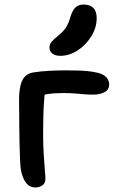

<svg xmlns="http://www.w3.org/2000/svg" viewBox="-20 -816 505 846"><path d="M136 10Q109 10 92.5 -13.5Q76 -37 71 -75Q69 -92 68 -121Q67 -150 66 -186.5Q65 -223 65 -259Q65 -295 64.5 -326Q64 -357 64 -376Q64 -432 78 -461.5Q92 -491 128 -497Q159 -502 197 -504Q235 -506 273 -506Q302 -506 331.5 -505Q361 -504 387 -500Q413 -496 429 -489Q445 -482 453 -469.5Q461 -457 461 -444Q461 -420 440 -409.5Q419 -399 392 -399Q371 -399 352.5 -400.5Q334 -402 312 -404Q290 -406 259 -406Q219 -406 190.5 -401.5Q162 -397 128 -389L179 -430Q177 -404 174.5 -373.5Q172 -343 171 -306.5Q170 -270 170 -226Q170 -180 172.5 -139Q175 -98 177.5 -68.5Q180 -39 180 -28Q180 -9 167 0.5Q154 10 136 10ZM246 -570Q223 -570 210.5 -580Q198 -590 198 -606Q198 -621 208 -632.5Q218 -644 237 -659Q261 -679 272 -697Q283 -715 291 -744Q301 -774 314.5 -785Q328 -796 348 -796Q377 -796 391.5 -781Q406 -766 406 -736Q406 -694 382 -655.5Q358 -617 321.5 -593.5Q285 -570 246 -570Z"/></svg>

Font: Shantell Sans Medium
Style: Regular
Weight: 500
Designer: Stephen Nixon, Anya Danilova, Shantell Martin
Foundry: Arrow Type
Version: Version 1.011;[c5ecc13dd]